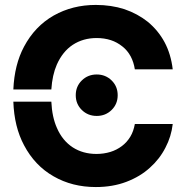

<svg xmlns="http://www.w3.org/2000/svg" viewBox="-20 -756 759 787"><path d="M372.6 10.7Q275.9 10.7 199.7 -33.2Q122.6 -77.1 78.6 -160.6Q38.1 -236.3 34.7 -339.4H190.4Q193.4 -275.9 213.4 -231.4Q235.8 -179.7 278.3 -151.9Q320.3 -125 375.5 -125Q405.3 -125 432.6 -133.3Q458 -141.1 479.5 -157.2Q500 -172.4 514.2 -195.8Q527.3 -217.3 532.7 -247.6H688Q682.1 -196.3 658.2 -150.9Q634.3 -104 594.2 -68.4Q554.7 -32.2 498 -10.7Q441.9 10.7 372.6 10.7ZM34.7 -389.2Q39.1 -491.2 78.6 -564.9Q123 -648.4 200.2 -692.4Q277.3 -735.8 372.6 -735.8Q436 -735.8 490.2 -718.3Q544.4 -699.7 585.9 -666.5Q628.4 -631.3 654.3 -583.5Q680.7 -534.2 688 -471.7H532.7Q528.3 -501 515.6 -524.9Q502.4 -549.3 481.9 -565.4Q460 -583 434.6 -591.3Q407.7 -600.1 376 -600.1Q320.8 -600.1 278.3 -572.3Q236.8 -544.9 212.9 -491.2Q194.3 -448.7 190.4 -389.2ZM437.5 -305.2Q412.6 -280.8 376.5 -280.8Q340.3 -280.8 315.4 -305.2Q290.5 -329.6 290.5 -365.7Q290.5 -401.9 315.4 -426.3Q340.3 -450.7 376.5 -450.7Q412.6 -450.7 437.5 -426.3Q462.4 -401.9 462.4 -365.7Q462.4 -329.6 437.5 -305.2Z"/></svg>

Font: Inter Tight Stencil
Style: Bold
Weight: 700
Designer: Rasmus Andersson
Foundry: rsms
Version: Version 3.004;Glyphs 3.1.2 (3151)